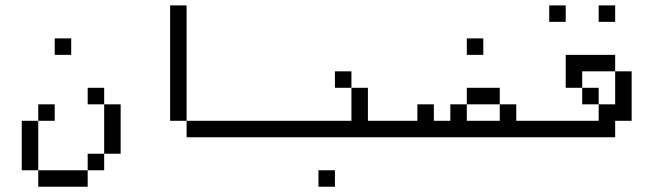

<svg xmlns="http://www.w3.org/2000/svg" viewBox="-20 -708 2540 728"><path d="M187.5 -250V-312.5H125V-250H62.5V-62.5H125V0H312.5V-62.5H125V-250ZM250 -500V-562.5H187.5V-500ZM312.5 -62.5H375V-125H312.5ZM375 -125H437.5V-312.5H375ZM375 -312.5V-375H312.5V-312.5Z M1000 -187.5V-250H687.5V-187.5ZM687.5 -250V-687.5H625V-250Z M1250 0V-62.5H1187.5V0ZM1500 -187.5V-250H1375Q1375 -250 1375 -375H1312.5Q1312.5 -375 1312.5 -250H1000V-187.5ZM1312.5 -375V-437.5H1250V-375Z M2000 -187.5V-250H1937.5V-312.5H1875V-250H1750V-312.5H1687.5V-250H1625V-312.5H1562.5V-250H1500V-187.5ZM1812.5 -500V-562.5H1750V-500ZM1750 -312.5H1875V-375H1750Z M2125 -625V-687.5H2062.5V-625ZM2312.5 -625V-687.5H2250V-625ZM2312.5 -250H2375V-437.5H2312.5Q2312.5 -437.5 2312.5 -312.5H2250V-250H2000V-187.5H2312.5ZM2250 -312.5V-375H2187.5V-312.5ZM2187.5 -375V-437.5H2312.5V-500H2125Q2125 -500 2125 -375Z"/></svg>

Font: CalcUnifontExMono
Style: Regular
Weight: 500
Version: Version 15.0.06